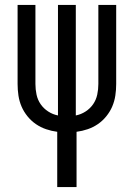

<svg xmlns="http://www.w3.org/2000/svg" viewBox="-20 -755 540 775"><path d="M211 0V-223Q188 -226 166 -233.5Q144 -241 125 -254Q106 -267 91 -285.5Q76 -304 67 -325Q58 -346 54.5 -369Q51 -392 51 -416V-735H123V-416Q123 -394 127.5 -373Q132 -352 144 -334.5Q156 -317 174.5 -305Q193 -293 214 -289V-735H286V-289Q307 -293 325.5 -305Q344 -317 356 -334.5Q368 -352 372.5 -373Q377 -394 377 -416V-735H449V-416Q449 -392 445.5 -369Q442 -346 433 -325Q424 -304 409 -285.5Q394 -267 375 -254Q356 -241 334 -233.5Q312 -226 289 -223V0Z"/></svg>

Font: Iosevka Term Curly
Style: Regular
Weight: 400
Designer: Belleve Invis
Foundry: Belleve Invis
Version: Version 32.3.0